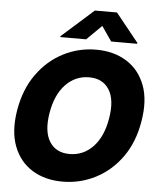

<svg xmlns="http://www.w3.org/2000/svg" viewBox="-62 -1009 872 1073"><g transform="rotate(5 373.5 -473.0)"><path d="M329.1 11.7Q230 11.7 158.4 -32.7Q86.9 -77.1 54.7 -161.1Q22.5 -245.1 42 -363.3Q62 -482.4 122.1 -566.4Q182.1 -650.4 268.3 -694.8Q354.5 -739.3 453.6 -739.3Q551.8 -739.3 623.5 -694.8Q695.3 -650.4 727.5 -566.4Q759.8 -482.4 739.7 -363.3Q720.2 -244.1 660.2 -160.4Q600.1 -76.7 513.7 -32.5Q427.2 11.7 329.1 11.7ZM355 -145.5Q432.1 -145.5 486.6 -202.6Q541 -259.8 558.1 -363.3Q575.7 -467.3 540 -524.7Q504.4 -582 427.2 -582Q350.1 -582 295.4 -524.7Q240.7 -467.3 223.6 -363.3Q206.5 -259.8 242.4 -202.6Q278.3 -145.5 355 -145.5ZM532.2 -792 475.1 -874.5 391.6 -792H246.1L247.1 -796.9L426.3 -956.5H550.3L678.7 -796.9L677.7 -792Z"/></g></svg>

Font: Inter Display Extra Bold
Style: Italic
Weight: 800
Italic angle: -9.39999°
Designer: Rasmus Andersson
Foundry: rsms
Version: Version 4.000;git-4fc901f